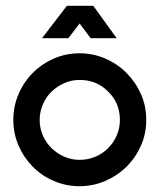

<svg xmlns="http://www.w3.org/2000/svg" viewBox="-20 -638 553 663"><path d="M255 -454Q301 -454 343 -436Q385 -418 416.5 -386.5Q448 -355 466.5 -313.5Q485 -272 485 -224Q485 -176 466.5 -134.5Q448 -93 416.5 -62Q385 -31 343 -13Q301 5 255 5Q208 5 166 -13Q124 -31 93 -62.5Q62 -94 44 -135.5Q26 -177 26 -224Q26 -271 44 -313Q62 -355 93.5 -386.5Q125 -418 166.5 -436Q208 -454 255 -454ZM353 -322Q314 -362 255 -362Q227 -362 202 -351Q177 -340 158 -321.5Q139 -303 128 -277.5Q117 -252 117 -224Q117 -195 128 -170Q139 -145 158 -126.5Q177 -108 202 -97Q227 -86 255 -86Q283 -86 308.5 -96.5Q334 -107 353 -126Q372 -145 383 -170Q394 -195 394 -224Q394 -283 353 -322ZM302 -618 383 -506H293L255 -557L216 -506H125L211 -618Z"/></svg>

Font: Fundamental  Brigade
Style: Regular
Weight: 400
Designer: Peter Wiegel, original typeface by Arno Drescher 1935
Foundry: Peter Wiegel
Version: Version 0.000 2012 initial release